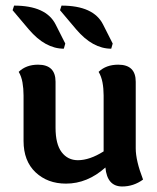

<svg xmlns="http://www.w3.org/2000/svg" viewBox="-20 -655 567 692"><path d="M64.9 -311Q64.9 -335.9 61 -357.9Q57.1 -379.9 47.4 -396Q74.2 -421.9 117.2 -421.9Q180.2 -421.9 180.2 -360.4V-194.8Q180.2 -135.7 202.1 -106.7Q224.1 -77.6 260.7 -77.6Q303.2 -77.6 353.5 -109.4V-311Q353.5 -335.9 349.4 -357.9Q345.2 -379.9 335.4 -396Q362.3 -421.9 406.2 -421.9Q469.2 -421.9 469.2 -360.4V-120.1Q469.2 -76.2 495.6 -7.8Q461.4 17.1 420.4 17.1Q366.2 17.1 359.9 -51.3Q294.9 6.8 217.8 6.8Q151.4 6.8 108.2 -33.9Q64.9 -74.7 64.9 -147ZM210 -479.5Q143.1 -479.5 84 -548.8L25.4 -618.2L30.8 -634.8Q146.5 -634.8 180.7 -566.4L215.3 -498ZM380.9 -479.5Q314 -479.5 254.9 -548.8L196.3 -618.2L201.7 -634.8Q317.4 -634.8 351.6 -566.4L386.2 -498Z"/></svg>

Font: ALMAS
Style: Bold
Weight: 700
Designer: ALMAS Font/ by Husham Jawad Kadhim, derived from the Bainsely font by/ Paul James MIller
Foundry: High-Logic / Made with FontCreator
Version: Version 1.411;September 19, 2021;FontCreator 14.0.0.2814 32-